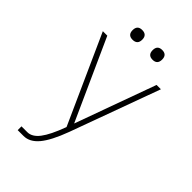

<svg xmlns="http://www.w3.org/2000/svg" viewBox="-247 -737 1003 1003"><g transform="rotate(45 254.5 -235.0)"><path d="M259 -9 260 -12 40 -500H73L275 -53L437 -500H469L288 -4Q252 93 215.5 136.5Q179 180 134 180H91V152H134Q169 152 198.5 113.5Q228 75 259 -9ZM181 -650Q217 -650 217 -614Q217 -578 181 -578Q146 -578 146 -614Q146 -650 181 -650ZM294 -614Q294 -650 329 -650Q364 -650 364 -614Q364 -578 329 -578Q294 -578 294 -614Z"/></g></svg>

Font: Fivo Sans Thin
Style: Regular
Weight: 250
Foundry: Alexander Slobzheninov
Version: 1.0